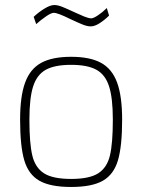

<svg xmlns="http://www.w3.org/2000/svg" viewBox="-20 -735 566 764"><path d="M60 -259Q60 -352 80 -406.5Q100 -461 144 -485Q188 -509 263 -509Q338 -509 382 -485Q426 -461 446 -406.5Q466 -352 466 -259Q466 -154 449.5 -97.5Q433 -41 389.5 -16Q346 9 263 9Q180 9 136.5 -16Q93 -41 76.5 -97.5Q60 -154 60 -259ZM429 -259Q429 -345 414 -391.5Q399 -438 363.5 -457.5Q328 -477 263 -477Q198 -477 162.5 -457.5Q127 -438 112 -391.5Q97 -345 97 -259Q97 -165 108.5 -116.5Q120 -68 155 -45.5Q190 -23 263 -23Q336 -23 371 -45.5Q406 -68 417.5 -116.5Q429 -165 429 -259ZM260 -659Q210 -684 194 -684Q184 -684 163.5 -670Q143 -656 124 -639L114 -668Q133 -686 156.5 -700.5Q180 -715 196 -715Q210 -715 228.5 -707.5Q247 -700 277 -686Q296 -677 314.5 -669.5Q333 -662 343 -662Q352 -662 370.5 -674.5Q389 -687 405 -703L414 -673Q397 -656 377 -643Q357 -630 341 -630Q327 -630 308.5 -637.5Q290 -645 260 -659Z"/></svg>

Font: Cairo ExtraLight
Style: Regular
Weight: 275
Designer: Mohamed Gaber, Accademia di Belle Arti di Urbino and others
Foundry: Kief Type Foundry, Accademia di Belle Arti di Urbino and others
Version: Version 3.011